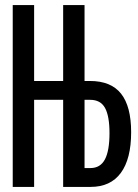

<svg xmlns="http://www.w3.org/2000/svg" viewBox="-20 -734 540 754"><path d="M495 -215Q495 -110 454.5 -55Q414 0 336 0H228V-342H114V0H30V-714H114V-416H228V-714H312V-416H333Q416 -416 455.5 -366Q495 -316 495 -215ZM410 -211Q410 -278 392.5 -310Q375 -342 334 -342H312V-74H335Q374 -74 392 -108Q410 -142 410 -211Z"/></svg>

Font: Noto Sans Mono UI Cond
Style: Regular
Weight: 400
Width: 3
Monospace: yes
Designer: Monotype Design team
Foundry: Monotype Imaging Inc.
Version: Version 1.000